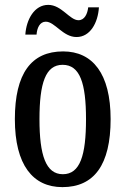

<svg xmlns="http://www.w3.org/2000/svg" viewBox="-20 -758 515 788"><path d="M294 -606C350 -606 382 -664 386 -728H342C339 -701 327 -675 302 -675C266 -675 233 -738 178 -738C121 -738 88 -678 84 -616H130C132 -643 143 -669 168 -669C205 -669 238 -606 294 -606ZM236 10C366 10 434 -81 434 -269C434 -456 360 -547 239 -547C108 -547 41 -456 41 -269C41 -81 115 10 236 10ZM238 -43C168 -43 142 -121 142 -269C142 -417 167 -492 237 -492C308 -492 333 -417 333 -269C333 -121 309 -43 238 -43Z"/></svg>

Font: Noto Serif Armenian ExtraCondensed Medium
Style: Regular
Weight: 500
Width: 2
Designer: Monotype Design Team
Foundry: Monotype Imaging Inc.
Version: Version 2.008